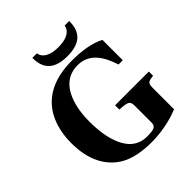

<svg xmlns="http://www.w3.org/2000/svg" viewBox="-244 -1048 1214 1214"><g transform="rotate(-45 363.0 -440.5)"><path d="M249 -896C249 -822 275 -746 414 -746C553 -746 579 -822 579 -896H538C536 -872 513 -827 414 -827C315 -827 292 -872 290 -896ZM42 -341C42 -183 101 -91 177 -40C250 9 344 15 410 15C486 15 583 -2 653 -33V-219C653 -266 661 -271 709 -276V-314H407V-276C485 -271 493 -266 493 -217V-76C493 -41 479 -31 410 -31C229 -31 219 -281 219 -354C219 -456 244 -661 419 -661C530 -661 577 -567 605 -481H643V-663C580 -697 493 -707 414 -707C94 -707 42 -479 42 -341Z"/></g></svg>

Font: Heuristica
Style: Bold
Weight: 700
Version: Version 1.0.1